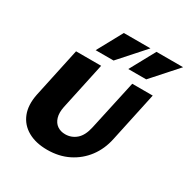

<svg xmlns="http://www.w3.org/2000/svg" viewBox="-206 -1105 1266 1299"><g transform="rotate(30 427.0 -455.0)"><path d="M336 17Q247 17 185 -18Q123 -53 97.5 -117.5Q72 -182 90 -271L173 -658H369L290 -290Q280 -241 290.5 -206Q301 -171 327 -153Q353 -135 389 -135Q438 -135 475 -167Q512 -199 527 -269L612 -658H772L689 -271Q671 -185 622.5 -120.5Q574 -56 501 -19.5Q428 17 336 17ZM284 -731 391 -927H599L424 -731ZM539 -731 646 -927H854L679 -731Z"/></g></svg>

Font: Ysabeau Black
Style: Italic
Weight: 900
Italic angle: -12°
Version: Version 2.000;gftools[0.9.27.dev2+g8671c4b]